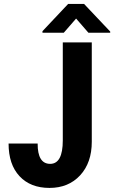

<svg xmlns="http://www.w3.org/2000/svg" viewBox="-20 -921 566 951"><path d="M291 -710.9H434.6V-218.8Q434.6 -115.2 377 -52.7Q319.3 9.8 225.1 9.8Q130.9 9.8 76.7 -48.3Q22.5 -106.4 22.5 -210H166.5Q166 -109.4 228.5 -109.4Q291 -109.4 291 -225.6ZM525.9 -758.8H418L356.9 -829.1L295.9 -758.8H190.4V-766.6L317.4 -901.4H396.5L525.9 -764.6Z"/></svg>

Font: RobotoCondensed-Bold
Style: Bold
Weight: 700
Designer: Google
Version: Version 2.001240; 2014